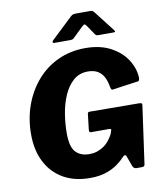

<svg xmlns="http://www.w3.org/2000/svg" viewBox="-102 -1045 961 1136"><g transform="rotate(-10 378.5 -476.5)"><path d="M347 10Q253 10 186 -29Q119 -68 83 -138.5Q47 -209 47 -304Q47 -397 76 -478Q105 -559 158.5 -621Q212 -683 286.5 -717.5Q361 -752 451 -752Q539 -752 601.5 -719Q664 -686 697.5 -634.5Q731 -583 734 -527Q734 -505 725 -504L567 -482Q563 -481 560 -487Q557 -493 554 -510Q549 -537 537 -560.5Q525 -584 502 -598.5Q479 -613 442 -613Q390 -613 354.5 -581.5Q319 -550 297 -499.5Q275 -449 265.5 -390Q256 -331 256 -274Q256 -192 285.5 -161Q315 -130 367 -130Q395 -130 417 -138Q439 -146 456.5 -158.5Q474 -171 487.5 -188.5Q501 -206 511 -225L517 -243Q524 -256 507 -256H398Q387 -256 388 -271L399 -365Q400 -377 410 -377L706 -375Q720 -375 723.5 -371.5Q727 -368 725 -356L677 -13Q675 0 660 0H627Q611 0 604 -16L580 -82Q577 -88 571.5 -87.5Q566 -87 559 -79Q541 -59 513 -38.5Q485 -18 444.5 -4Q404 10 347 10ZM519 -827 483 -880Q476 -890 471.5 -890.5Q467 -891 456 -881L397 -824Q390 -817 385 -815.5Q380 -814 370 -814H276Q268 -814 267.5 -820Q267 -826 273 -831L401 -952Q408 -959 415.5 -961Q423 -963 436 -963H521Q531 -963 536 -957Q541 -951 545 -947L638 -827Q644 -818 641.5 -816Q639 -814 629 -814H540Q532 -814 527.5 -817Q523 -820 519 -827Z"/></g></svg>

Font: Libre Franklin ExtraBold
Style: Italic
Weight: 800
Italic angle: -8°
Designer: Pablo Impallari, Rodrigo Fuenzalida, Nhung Nguyen
Foundry: Impallari Type
Version: Version 3.000